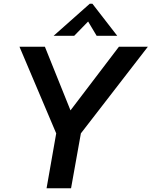

<svg xmlns="http://www.w3.org/2000/svg" viewBox="-20 -1015 817 1035"><path d="M363 0H231L283 -296L85 -763H222L360 -420L621 -763H777L416 -296ZM380 -822H269L464 -995H478L612 -822H501L455 -899Z"/></svg>

Font: Open Sauce One SemiBold Italic
Style: Regular
Weight: 600
Italic angle: -10°
Designer: Alfredo Marco Pradil
Foundry: Creative Sauce Fz LLC
Version: Version 1.477